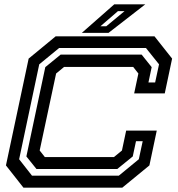

<svg xmlns="http://www.w3.org/2000/svg" viewBox="-20 -868 824 888"><path d="M88.5 0 7.5 -103 112.5 -597 237.5 -700H694.5L776 -597L742 -436H600.5L620 -528L596 -558.5H276.5L239.5 -528L163.5 -172L187.5 -141.5H507L544 -172L563.5 -264H705L671 -103L545.5 0ZM128 -55.5H529.5L622 -131.5L640 -215H609L594 -144.5L522.5 -86.5H148.5L102 -144.5L189.5 -557.5L260.5 -615.5H635L681.5 -557.5L666.5 -486.5H697.5L715.5 -570.5L655 -646H253.5L161.5 -570.5L68.5 -131.5ZM358.5 -716 508.5 -848H652L482 -716ZM444.5 -746.5H471.5L556 -816.5H525.5Z"/></svg>

Font: Tourney Expanded SemiBold
Style: Italic
Weight: 600
Width: 7
Italic angle: -12°
Designer: Tyler Finck
Foundry: Etcetera Type Co
Version: Version 1.010; ttfautohint (v1.8.3)